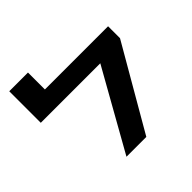

<svg xmlns="http://www.w3.org/2000/svg" viewBox="-178 -891 1066 1066"><g transform="rotate(-45 355.0 -358.5)"><path d="M515.6 -469.7H32.7V-717.3H179.7V-584.5H651.4ZM675.8 -490.7 391.6 0H235.8L564.5 -584.5H675.8Z"/></g></svg>

Font: Heebo
Style: Bold
Weight: 700
Designer: Oded Ezer
Foundry: Ezer Type House
Version: Version 3.100